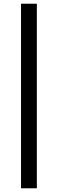

<svg xmlns="http://www.w3.org/2000/svg" viewBox="-20 -780 311 1032"><path d="M93 -760H178V232H93Z"/></svg>

Font: Kolar Light
Style: Regular
Weight: 300
Designer: Ramakrishna Saiteja (Kannada); Shiva Nallaperumal (Latin)
Foundry: Indian Type Foundry
Version: Version 1.001;PS 1.0;hotconv 1.0.88;makeotf.lib2.5.647800